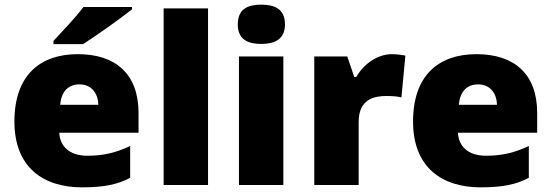

<svg xmlns="http://www.w3.org/2000/svg" viewBox="-20 -796 2373 826"><path d="M548 -756V-766H339C306 -721 244 -657 210 -620V-606H337C391 -640 501 -718 548 -756ZM315 -563C152 -563 42 -472 42 -273C42 -76 166 10 333 10C429 10 487 -3 540 -31V-168C479 -139 425 -126 356 -126C278 -126 238 -167 235 -225H576V-310C576 -479 476 -563 315 -563ZM322 -433C374 -433 402 -394 403 -345H239C244 -406 277 -433 322 -433Z M875 0V-760H684V0Z M1104 -776C1048 -776 1003 -759 1003 -691C1003 -625 1048 -607 1104 -607C1159 -607 1206 -625 1206 -691C1206 -759 1159 -776 1104 -776ZM1199 -553H1008V0H1199Z M1666 -563C1603 -563 1543 -519 1513 -465H1504L1474 -553H1332V0H1523V-272C1523 -372 1594 -383 1642 -383C1677 -383 1694 -380 1707 -377L1724 -557C1713 -559 1687 -563 1666 -563Z M2030 -563C1867 -563 1757 -472 1757 -273C1757 -76 1881 10 2048 10C2144 10 2202 -3 2255 -31V-168C2194 -139 2140 -126 2071 -126C1993 -126 1953 -167 1950 -225H2291V-310C2291 -479 2191 -563 2030 -563ZM2037 -433C2089 -433 2117 -394 2118 -345H1954C1959 -406 1992 -433 2037 -433Z"/></svg>

Font: Noto Sans Gurmukhi Black
Style: Regular
Weight: 900
Designer: Jelle Bosma - Monotype Design Team
Foundry: Monotype Imaging Inc.
Version: Version 2.004